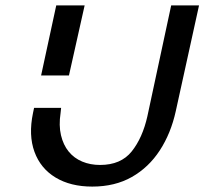

<svg xmlns="http://www.w3.org/2000/svg" viewBox="-20 -678 756 710"><path d="M321 12Q241 12 185.5 -21.5Q130 -55 107.5 -116.5Q85 -178 102 -260L106 -279H206L204 -260Q197 -214 205.5 -178Q214 -142 234 -117.5Q254 -93 284 -80.5Q314 -68 350 -68Q427 -68 467 -118Q507 -168 525 -248L613 -658H716L630 -267Q612 -185 571 -122Q530 -59 467.5 -23.5Q405 12 321 12ZM132 -399 188 -658H293L235 -399Z"/></svg>

Font: Ysabeau SemiBold
Style: Italic
Weight: 600
Italic angle: -12°
Designer: Christian Thalmann (Catharsis Fonts)
Version: Version 2.002